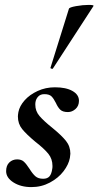

<svg xmlns="http://www.w3.org/2000/svg" viewBox="-20 -752 402 783"><path d="M5 -54Q5 -77 18 -89.5Q31 -102 50 -102Q67 -102 77 -93Q87 -84 100 -64Q113 -43 124.5 -33Q136 -23 156 -23Q173 -23 181.5 -32.5Q190 -42 193 -63Q194 -67 194 -75Q194 -104 177 -125Q160 -146 124 -174Q88 -204 70.5 -225.5Q53 -247 53 -277Q53 -283 55 -295Q60 -320 80.5 -343Q101 -366 133.5 -381Q166 -396 204 -396Q249 -396 275.5 -381Q302 -366 302 -341Q302 -320 288 -307.5Q274 -295 257 -295Q236 -295 226 -304.5Q216 -314 208 -332Q199 -350 190 -359Q181 -368 161 -368Q145 -368 136 -358.5Q127 -349 125 -337Q124 -333 124 -325Q124 -299 141 -279Q158 -259 193 -231Q231 -200 249 -177.5Q267 -155 267 -125Q267 -120 265 -108Q260 -81 239 -53.5Q218 -26 183.5 -7.5Q149 11 108 11Q65 11 35 -8Q5 -27 5 -54ZM186 -476 261 -716Q262 -722 290 -727Q318 -732 342 -732Q365 -732 361 -727L196 -473Q195 -470 189.5 -472Q184 -474 186 -476Z"/></svg>

Font: Cormorant Infant
Style: Bold Italic
Weight: 700
Italic angle: -10°
Designer: Christian Thalmann (Catharsis Fonts)
Foundry: Catharsis Fonts
Version: Version 4.000